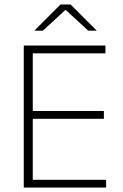

<svg xmlns="http://www.w3.org/2000/svg" viewBox="-20 -844 552 864"><path d="M87 0V-639H127.5V0ZM99.5 0V-35H457.5V0ZM109.5 -309.5V-344.5H447.5V-309.5ZM98.5 -604V-639H454.5V-604ZM252.5 -824H297.5L414.5 -707V-706H377L276.5 -798.5H273.5L173 -706H135.5V-707Z"/></svg>

Font: Anek Odia ExtraLight
Style: Regular
Weight: 250
Designer: Yesha Goshar & Mahesh Sahu (Odia), Yesha Goshar (Latin)
Foundry: Ek Type
Version: Version 1.003